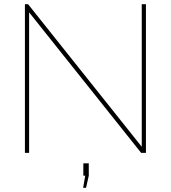

<svg xmlns="http://www.w3.org/2000/svg" viewBox="-20 -730 816 917"><path d="M119 -671V0H99V-710H114L657 -29V-710H677V0H654ZM377 167 387 109H378V50H404V109L391 167Z"/></svg>

Font: Raleway Thin Thin
Style: Regular
Weight: 250
Version: Version 4.026